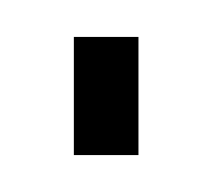

<svg xmlns="http://www.w3.org/2000/svg" viewBox="-20 -84 116 104"><path d="M20 0V-64H55V0Z"/></svg>

Font: Dorsa
Style: Regular
Weight: 400
Version: Version 1.002